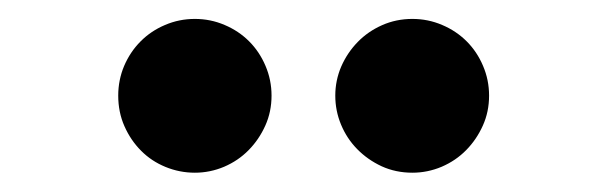

<svg xmlns="http://www.w3.org/2000/svg" viewBox="-20 -646 642 203"><path d="M186 -626Q202.6 -626 217.5 -619.6Q232.4 -613.3 243.4 -602.3Q254.4 -591.3 260.7 -576.4Q267.1 -561.5 267.1 -544.9Q267.1 -527.8 260.5 -513.2Q253.9 -498.5 242.9 -487.3Q231.9 -476.1 217 -469.7Q202.1 -463.4 186 -463.4Q169.9 -463.4 155 -469.5Q140.1 -475.6 129.2 -486.6Q118.2 -497.6 111.6 -512.5Q105 -527.3 105 -544.9Q105 -561.5 111.3 -576.4Q117.7 -591.3 128.7 -602.3Q139.6 -613.3 154.5 -619.6Q169.4 -626 186 -626ZM416 -626Q432.6 -626 447.5 -619.6Q462.4 -613.3 473.4 -602.3Q484.4 -591.3 490.7 -576.4Q497.1 -561.5 497.1 -544.9Q497.1 -527.8 490.5 -513.2Q483.9 -498.5 472.9 -487.3Q461.9 -476.1 447 -469.7Q432.1 -463.4 416 -463.4Q398.4 -463.4 383.5 -470.2Q368.7 -477.1 357.7 -488.3Q346.7 -499.5 340.6 -514.2Q334.5 -528.8 334.5 -544.9Q334.5 -561 340.8 -575.7Q347.2 -590.3 358.2 -601.6Q369.1 -612.8 384 -619.4Q398.9 -626 416 -626Z"/></svg>

Font: Erica Type
Style: Bold
Weight: 700
Designer: Peter Wiegel
Foundry: Peter Wiegel
Version: Version 1.000 2010 initial release